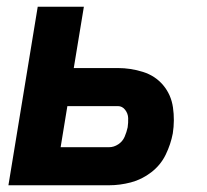

<svg xmlns="http://www.w3.org/2000/svg" viewBox="-20 -550 616 570"><path d="M5 0H304Q336 0 368.5 -8.5Q401 -17 429 -38.5Q457 -60 472 -91Q487 -122 493 -154Q499 -193 493.5 -231Q488 -269 464.5 -297Q441 -325 404.5 -336.5Q368 -348 330 -348H199L229 -530H92ZM160 -113 180 -235H330Q343 -235 351.5 -224Q360 -213 360.5 -199.5Q361 -186 359 -172Q356 -158 350 -144Q344 -130 331 -121.5Q318 -113 304 -113Z"/></svg>

Font: Iosevka Sparkle XBdObl
Style: Regular
Weight: 800
Italic angle: -9°
Designer: Belleve Invis
Foundry: Belleve Invis
Version: Version 4.5.0; ttfautohint (v1.8.3)